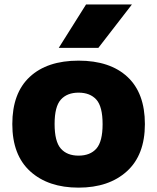

<svg xmlns="http://www.w3.org/2000/svg" viewBox="-20 -828 702 858"><path d="M331 10.5Q195.5 10.5 115.2 -62.2Q35 -135 35 -273.5Q35 -412 113 -484.5Q191 -557 331 -557Q471.5 -557 549.5 -484.5Q627.5 -412 627.5 -273.5Q627.5 -135.5 547 -62.5Q466.5 10.5 331 10.5ZM331 -132.5Q383 -132.5 410.8 -164Q438.5 -195.5 438.5 -273Q438.5 -352 410.5 -383Q382.5 -414 331 -414Q280 -414 252 -383Q224 -352 224 -274Q224 -195.5 251.8 -164Q279.5 -132.5 331 -132.5ZM242.5 -614 364.5 -808H569.5L419.5 -614Z"/></svg>

Font: Encode Sans Semi Expanded ExtraBold
Style: Regular
Weight: 800
Width: 6
Designer: Multiple Designers
Foundry: Impallari Type
Version: Version 3.000; ttfautohint (v1.8.3) -l 8 -r 50 -G 200 -x 14 